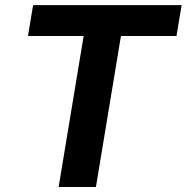

<svg xmlns="http://www.w3.org/2000/svg" viewBox="-20 -748 747 768"><path d="M91.9 -604.1 112.4 -727.5H706.5L686 -604.1H463.8L363.7 0H214.5L314.6 -604.1Z"/></svg>

Font: Inter Variable
Style: Italic
Weight: 400
Italic angle: -9.39999°
Designer: Rasmus Andersson
Foundry: rsms
Version: Version 4.001;git-9221beed3